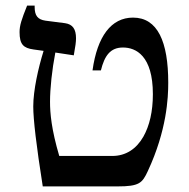

<svg xmlns="http://www.w3.org/2000/svg" viewBox="-20 -667 677 687"><path d="M509 -55C577 -201 582 -317 582 -371C582 -518 544 -604 456 -604C378 -604 328 -537 311 -415H341C354 -468 375 -497 420 -497C466 -497 527 -468 527 -330C527 -268 515 -217 493 -178C468 -134 430 -109 382 -109H192C164 -204 159 -262 159 -303C159 -350 166 -417 178 -479L244 -469C250 -502 252 -517 252 -530C252 -563 240 -580 213 -584L143 -593C115 -597 104 -611 104 -642V-647H77C57 -597 50 -576 50 -552C50 -508 64 -495 100 -490L136 -485C117 -424 99 -344 99 -286C99 -240 110 -146 133 0H400C479 0 489 -12 509 -55Z"/></svg>

Font: Noto Serif Hebrew
Style: Regular
Weight: 400
Designer: Monotype Design Team
Foundry: Monotype Imaging Inc.
Version: Version 1.901